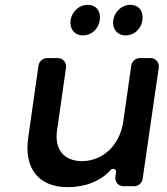

<svg xmlns="http://www.w3.org/2000/svg" viewBox="-20 -773 693 797"><path d="M325 -626C360 -626 389 -653 394 -689C400 -726 379 -753 344 -753C309 -753 279 -726 273 -689C268 -653 290 -626 325 -626ZM502 -626C537 -626 566 -653 571 -689C577 -726 556 -753 521 -753C486 -753 456 -726 450 -689C445 -653 467 -626 502 -626ZM604 -532H560C543 -532 528 -518 525 -502L492 -270C479 -177 414 -106 322 -104C245 -104 205 -153 217 -233L254 -492C257 -514 241 -532 219 -532H175C158 -532 143 -518 140 -502L97 -201C79 -74 140 4 262 4C334 3 396 -19 441 -69C448 -76 463 -70 462 -61L459 -40C456 -18 471 0 493 0H538C554 0 570 -14 572 -30L639 -492C642 -514 626 -532 604 -532Z"/></svg>

Font: Trueno
Style: RoundIt
Weight: 400
Designer: Julieta Ulanovsky, Jasper
Foundry: Julieta Ulanovsky, Cannot Into Space Fonts
Version: Version 3.001